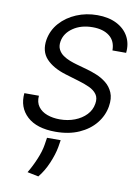

<svg xmlns="http://www.w3.org/2000/svg" viewBox="-108 -808 855 1179"><g transform="rotate(10 319.0 -218.0)"><path d="M529.8 -539.8Q529.8 -598.4 491.1 -628.7Q452.4 -659.1 386.4 -659.1Q313.9 -659.1 264.2 -624.8Q214.5 -590.6 206 -538.4Q201.3 -509.2 212 -488.5Q222.7 -467.7 242.4 -454Q262.1 -440.3 284.8 -431.6Q307.5 -422.9 326.7 -417.6L397.7 -397.7Q424.4 -390.3 457 -377.1Q489.7 -364 518.1 -341.4Q546.5 -318.9 561.6 -283.7Q576.7 -248.6 568.2 -197.4Q558.2 -138.5 519.7 -90.9Q481.2 -43.3 418.1 -15.3Q355.1 12.8 271.3 12.8Q154.1 12.8 94.1 -42.6Q34.1 -98 42.6 -187.5H133.5Q130 -146.3 149.9 -119.5Q169.7 -92.7 205.3 -79.7Q240.8 -66.8 284.1 -66.8Q334.5 -66.8 377.3 -83.3Q420.1 -99.8 448.3 -129.4Q476.6 -159.1 483 -198.9Q489.3 -235.1 473 -257.8Q456.7 -280.5 425.8 -294.7Q394.9 -308.9 358 -319.6L272.7 -345.2Q191.8 -369.7 149.7 -415.1Q107.6 -460.6 119.3 -534.1Q130 -595.2 170.8 -640.8Q211.6 -686.4 272 -711.8Q332.4 -737.2 402 -737.2Q472.3 -737.2 522.4 -711.8Q572.4 -686.4 596.9 -641.9Q621.4 -597.3 615.1 -539.8ZM312.5 58.2 305.4 102.3Q296.9 149.1 273.4 204.4Q250 259.6 215.9 301.1L146.3 286.9Q171.9 244.3 192.8 194.2Q213.8 144.2 220.2 103.7L227.3 58.2Z"/></g></svg>

Font: Inter UI
Style: Italic
Weight: 400
Italic angle: -9.39999°
Designer: Rasmus Andersson
Foundry: rsms
Version: 3.2;8d6f07862